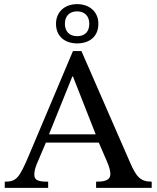

<svg xmlns="http://www.w3.org/2000/svg" viewBox="-20 -909 758 929"><path d="M213 0V-30C166 -30 146 -36 146 -64C146 -82 151 -97 157 -113L202 -219H458L497 -129C510 -99 514 -81 514 -67C514 -32 475 -30 445 -30V0H714V-30C660 -30 640 -53 611 -119L374 -662H333L121 -160C73 -46 59 -30 3 -30V0ZM217 -259 330 -539H333L443 -259ZM353 -699C413 -699 456 -732 456 -794C456 -852 413 -889 353 -889C294 -889 251 -852 251 -794C251 -732 295 -699 353 -699ZM353 -734C314 -734 294 -759 294 -794C294 -829 314 -854 353 -854C392 -854 412 -829 412 -794C412 -759 394 -734 353 -734Z"/></svg>

Font: STIX Two Text
Style: Regular
Weight: 400
Designer: Ross Mills, John Hudson & Paul Hanslow, Tiro Typeworks Ltd; with prior portions MicroPress Inc., and Coen Hoffman.
Foundry: Tiro Typeworks Ltd
Version: Version 2.13 b171